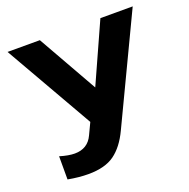

<svg xmlns="http://www.w3.org/2000/svg" viewBox="-119 -764 874 888"><g transform="rotate(-20 318.0 -319.5)"><path d="M626 -649H467L335 -356L169 -649H10L259 -214L232 -157C214.7 -119.7 184.7 -101 142 -101C122 -101 97.7 -105.3 69 -114V0C105 6.7 138.3 10 169 10C223.7 10 266.7 -1.3 298 -24C329.3 -46.7 356 -81.3 378 -128Z"/></g></svg>

Font: Play
Style: Bold
Weight: 700
Designer: Jonas Hecksher
Foundry: Jonas Hecksher, Playtypeª, e-types AS
Version: Version 1.002